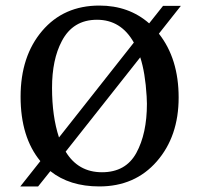

<svg xmlns="http://www.w3.org/2000/svg" viewBox="-20 -704 714 690"><path d="M216 -159Q261 -85 346.5 -85Q432 -85 470 -154.5Q508 -224 508 -331Q508 -344 507 -358Q502 -443 484 -498ZM461 -551Q415 -633 328.5 -633Q242 -633 202 -556Q167 -490 167 -388Q167 -286 192 -210ZM551 -583Q622 -493 622 -353.5Q622 -214 543.5 -124Q465 -34 337 -34Q230 -34 161 -89L117 -34H53L125 -125Q54 -211 54 -356.5Q54 -502 131.5 -593Q209 -684 337 -684Q443 -684 516 -620L566 -683H630Z"/></svg>

Font: Halant Medium
Style: Regular
Weight: 500
Designer: Hitesh Malaviya (Devanagari), Satya Rajpurohit (Latin)
Foundry: Indian Type Foundry
Version: Version 1.101;PS 1.0;hotconv 1.0.78;makeotf.lib2.5.61930; tt